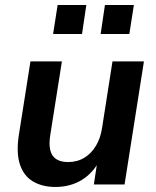

<svg xmlns="http://www.w3.org/2000/svg" viewBox="-20 -733 619 763"><path d="M200 10Q148 10 111 -12Q74 -34 59 -80Q44 -126 55 -197L101 -489H226L180 -198Q174 -162 179.5 -137.5Q185 -113 203 -101Q221 -89 250 -89Q287 -89 315 -106Q343 -123 361.5 -154Q380 -185 386 -227L427 -489H552L475 0H353L368 -99H377Q352 -47 306 -18.5Q260 10 200 10ZM380 -598 397 -713H512L494 -598ZM191 -598 209 -713H323L306 -598Z"/></svg>

Font: Nunito Sans 12pt ExtraLight 12pt
Style: Bold Italic
Weight: 700
Italic angle: -9°
Version: Version 3.101;gftools[0.9.27]